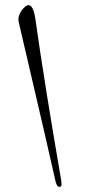

<svg xmlns="http://www.w3.org/2000/svg" viewBox="-20 -597 398 746"><path d="M210 128.9Q205.6 128.9 202.1 123.8Q198.7 118.7 196.3 109.9Q173.8 9.8 154.3 -74.5Q134.8 -158.7 117.4 -233.4Q100.1 -308.1 84.2 -376Q68.4 -443.8 52.7 -511.2Q49.3 -526.9 56.2 -542.2Q63 -557.6 76.2 -569.8Q84.5 -577.1 91.1 -576.9Q97.7 -576.7 102.8 -570.3Q107.9 -564 111.3 -552.2Q114.7 -540.5 117.2 -524.9Q125.5 -464.8 137.2 -388.7Q148.9 -312.5 162.1 -229.5Q175.3 -146.5 189.7 -61.8Q204.1 22.9 217.3 100.6Q219.7 113.3 219 121.1Q218.3 128.9 211.4 128.9Z"/></svg>

Font: IranNastaliq
Style: Regular
Weight: 400
Designer: Hossein Zahedi
Version: Version 1.5